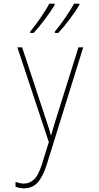

<svg xmlns="http://www.w3.org/2000/svg" viewBox="-20 -787 540 1050"><path d="M299 -607Q329 -639 363.5 -685.5Q398 -732 414 -760V-767H385Q369 -737 337.5 -691Q306 -645 280 -614V-607ZM164 -607Q194 -639 228.5 -685.5Q263 -732 279 -760V-767H250Q234 -737 203 -691.5Q172 -646 145 -614V-607ZM236 112 435 -528H409L292 -155Q282 -123 274.5 -98.5Q267 -74 260 -48H258Q254 -64 247 -86Q240 -108 224 -156L101 -528H75L247 -10L209 112Q190 173 165.5 195Q141 217 110 217Q90 217 65 207V234Q89 243 110 243Q157 243 186 211Q215 179 236 112Z"/></svg>

Font: Noto Sans Mono UI Condensed Thin
Style: Regular
Weight: 250
Width: 3
Designer: Monotype Design team
Foundry: Monotype Imaging Inc.
Version: 1.000